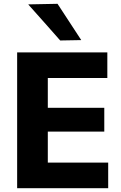

<svg xmlns="http://www.w3.org/2000/svg" viewBox="-20 -988 636 1008"><path d="M70 0V-713H543.5V-578.5H231V-422H527.5V-297H231V-134.5H548V0ZM296 -775.5Q255 -822 213.5 -869Q171.5 -916 128 -965L282 -968Q313.5 -920 344.5 -872.5Q375 -825 406.5 -777.5Z"/></svg>

Font: Heraclito
Style: Bold
Weight: 700
Designer: Kostas Bartsokas (font) & Cristiano Sobral (main changes)
Foundry: Kostas Bartsokas (font) & Cristiano Sobral (main changes)
Version: Version 1.00;July 8, 2020;FontCreator 13.0.0.2655 64-bit